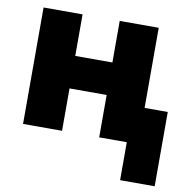

<svg xmlns="http://www.w3.org/2000/svg" viewBox="-76 -575 802 812"><g transform="rotate(10 325.0 -168.5)"><path d="M46.5 -500H214V-321.5H373.5V-500H541V-156H640.5V163H492V0H373.5V-182H214V0H46.5Z"/></g></svg>

Font: Overused Grotesk ExtraBold
Style: Regular
Weight: 800
Version: Version 0.004